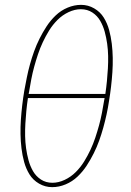

<svg xmlns="http://www.w3.org/2000/svg" viewBox="-20 -763 540 791"><path d="M195 8Q166 8 141 -6.5Q116 -21 101.5 -44.5Q87 -68 79.5 -95.5Q72 -123 68.5 -152Q65 -181 64.5 -210.5Q64 -240 66 -269.5Q68 -299 71.5 -329Q75 -359 80 -389Q85 -416 90.5 -443.5Q96 -471 103.5 -498Q111 -525 120.5 -551.5Q130 -578 143 -604Q156 -630 172 -654.5Q188 -679 209.5 -699.5Q231 -720 258.5 -731.5Q286 -743 314 -743Q343 -743 368 -728.5Q393 -714 407.5 -690.5Q422 -667 429.5 -639.5Q437 -612 440.5 -583Q444 -554 444.5 -524.5Q445 -495 443 -465.5Q441 -436 437.5 -406Q434 -376 429 -346Q425 -319 419 -291.5Q413 -264 405.5 -237Q398 -210 388.5 -183.5Q379 -157 366 -131Q353 -105 337 -80.5Q321 -56 299.5 -35.5Q278 -15 250.5 -3.5Q223 8 195 8ZM98 -376H414Q418 -403 420.5 -429Q423 -455 424.5 -481Q426 -507 425.5 -532.5Q425 -558 421.5 -583Q418 -608 411.5 -632Q405 -656 393 -677Q381 -698 360.5 -711.5Q340 -725 313 -725Q288 -725 262.5 -713Q237 -701 217 -681Q197 -661 182.5 -637.5Q168 -614 156.5 -589.5Q145 -565 136.5 -539.5Q128 -514 121 -488.5Q114 -463 109 -437Q104 -411 100 -386ZM196 -10Q221 -10 246.5 -22Q272 -34 292 -54Q312 -74 326.5 -97.5Q341 -121 352.5 -145.5Q364 -170 372.5 -195.5Q381 -221 388 -246.5Q395 -272 400 -298Q405 -324 409 -349L411 -359H95Q91 -332 88.5 -306Q86 -280 84.5 -254Q83 -228 83.5 -202.5Q84 -177 87.5 -152Q91 -127 97.5 -103Q104 -79 116 -58Q128 -37 148.5 -23.5Q169 -10 196 -10Z"/></svg>

Font: Iosevka Thin
Style: Italic
Weight: 100
Italic angle: -9°
Monospace: yes
Designer: Belleve Invis
Foundry: Belleve Invis
Version: Version 32.5.0; ttfautohint (v1.8.4)